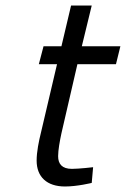

<svg xmlns="http://www.w3.org/2000/svg" viewBox="-20 -668 457 697"><path d="M417 -500H277L313 -648H238L203 -500H138L121 -435H187L129 -188C121 -156 113 -117 113 -85C113 -26 150 9 216 9C261 9 313 -4 313 -4L318 -61C318 -61 267 -55 241 -55C205 -55 191 -73 191 -101C191 -123 197 -156 203 -184L261 -435H401Z"/></svg>

Font: RazerF5
Style: Italic
Weight: 400
Foundry: Razer Inc.
Version: Version 2